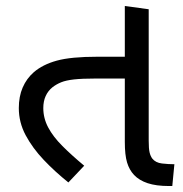

<svg xmlns="http://www.w3.org/2000/svg" viewBox="-20 -623 612 643"><path d="M209 -12Q164 -48 126.5 -87.5Q89 -127 66 -170Q43 -213 43 -261Q43 -300 56 -330Q69 -360 93 -381Q123 -407 170.5 -420Q218 -433 306 -433H418V-360H300Q255 -360 228 -357Q201 -354 185 -347.5Q169 -341 156 -331Q141 -319 133 -301.5Q125 -284 125 -261Q125 -227 141.5 -196Q158 -165 189 -134Q220 -103 262 -68ZM546 0Q503 0 474.5 -9.5Q446 -19 429 -37Q413 -54 405.5 -79Q398 -104 398 -148V-603L478 -592V-152Q478 -125 481 -112.5Q484 -100 490 -92Q501 -78 522.5 -75.5Q544 -73 564 -73L557 0Z"/></svg>

Font: guzrati25
Style: Book
Weight: 400
Designer: Jelle Bosma - Monotype Design Team, Universal Thirst
Foundry: Monotype Imaging Inc.
Version: Version 2.106